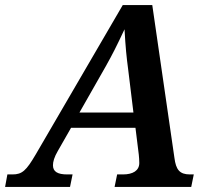

<svg xmlns="http://www.w3.org/2000/svg" viewBox="-79 -734 831 754"><path d="M-59 0H196L206 -49H185C147 -49 129 -60 129 -85C129 -99 134 -117 148 -141L200 -232H453L466 -127C467 -118 468 -105 468 -94C468 -64 443 -49 404 -49H381L371 0H672L682 -49H667C626 -49 612 -68 606 -114L519 -714H403L61 -127C24 -64 8 -49 -30 -49H-50ZM336 -473C363 -521 379 -553 410 -619C414 -547 418 -509 424 -464L445 -292H233Z"/></svg>

Font: Noto Serif SemiBold
Style: Italic
Weight: 600
Italic angle: -12°
Designer: Monotype Design Team
Foundry: Monotype Imaging Inc.
Version: Version 2.014